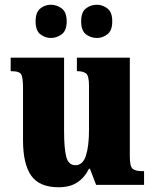

<svg xmlns="http://www.w3.org/2000/svg" viewBox="-20 -779 651 809"><path d="M227 10Q146 10 111.5 -39Q77 -88 77 -188V-407Q77 -450 70 -464.5Q63 -479 29 -479H25V-536H250V-226Q250 -155 259 -119Q268 -83 298 -83Q329 -83 342 -123Q355 -163 355 -232V-418Q355 -460 342.5 -469.5Q330 -479 307 -479H304V-536H527V-119Q527 -76 540 -67Q553 -58 576 -58H587V0H385L359 -68H355Q336 -30 305 -10Q274 10 227 10ZM389 -619Q362 -619 342 -634.5Q322 -650 322 -689Q322 -728 342 -743.5Q362 -759 389 -759Q412 -759 432.5 -743.5Q453 -728 453 -689Q453 -650 432.5 -634.5Q412 -619 389 -619ZM194 -619Q170 -619 150 -634.5Q130 -650 130 -689Q130 -728 150 -743.5Q170 -759 194 -759Q219 -759 240 -743.5Q261 -728 261 -689Q261 -650 240 -634.5Q219 -619 194 -619Z"/></svg>

Font: Noto Serif Lao Condensed Black
Style: Regular
Weight: 900
Width: 3
Designer: Monotype Design Team
Foundry: Monotype Imaging Inc.
Version: Version 2.003; ttfautohint (v1.8.4.7-5d5b)